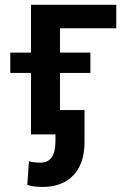

<svg xmlns="http://www.w3.org/2000/svg" viewBox="-20 -548 500 783"><path d="M22 0ZM454.1 -432.6H224.6V0H106.4V-528.3H454.1ZM348.6 -250.5H22V-333.5H348.6ZM324.7 -99.1V30.3Q324.7 127.9 270 175.8Q225.6 214.4 152.8 214.4Q118.7 214.4 91.3 206.1L98.1 109.4Q115.7 115.2 145.5 115.2Q206.1 115.2 206.1 28.3V-99.1Z"/></svg>

Font: Roboto-o Medium
Style: Regular
Weight: 500
Designer: Google
Version: Version 2.134; 2016; ttfautohint (v1.6)